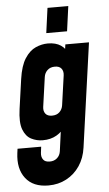

<svg xmlns="http://www.w3.org/2000/svg" viewBox="-61 -790 576 1012"><g transform="rotate(-5 226.5 -283.5)"><path d="M154 183Q73 183 33.5 132Q-6 81 5 -2L8 -24H133L129 8Q126.5 29.5 136.8 43.8Q147 58 171.5 58Q195 58 210.5 44.2Q226 30.5 229 8L251 -154L269 -125Q249 -93 218 -75Q187 -57 145 -57Q112.5 -57 84 -71.5Q55.5 -86 41.2 -123.8Q27 -161.5 37 -232L59 -388Q69 -458.5 93.8 -496.5Q118.5 -534.5 150.8 -548.8Q183 -563 215 -563Q257 -563 283.5 -545.2Q310 -527.5 321 -495L295 -466L307 -550H432L355 0Q347.5 55 319.8 96.2Q292 137.5 249.2 160.2Q206.5 183 154 183ZM204.5 -182Q229.5 -182 244.2 -196.2Q259 -210.5 262 -232L284 -388Q287 -410 276.2 -424Q265.5 -438 241.5 -438Q217 -438 202 -423.8Q187 -409.5 184 -388L162 -232Q159 -210 169.8 -196Q180.5 -182 204.5 -182ZM212 -618 230 -750H340L322 -618Z"/></g></svg>

Font: Mohave Light
Style: Bold Italic
Weight: 700
Italic angle: -8°
Version: Version 2.003